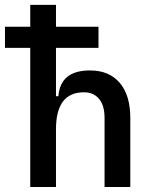

<svg xmlns="http://www.w3.org/2000/svg" viewBox="-20 -752 626 772"><path d="M400.4 0V-278.3Q400.4 -327.6 378.4 -354.2Q356.4 -380.9 317.4 -380.9Q205.1 -380.9 205.1 -232.4L174.8 -365.2H214.8Q222.7 -468.8 341.8 -468.8Q418.9 -468.8 461.4 -418.9Q503.9 -369.1 503.9 -278.3V0ZM101.6 0V-732.4H205.1V0ZM0 -559.6V-644.5H376V-559.6Z"/></svg>

Font: Cascadia Mono
Style: Regular
Weight: 400
Monospace: yes
Designer: Aaron Bell
Foundry: Saja Typeworks
Version: Version 2102.003